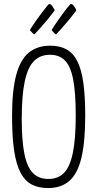

<svg xmlns="http://www.w3.org/2000/svg" viewBox="-20 -941 492 971"><path d="M223 10Q175 10 140.5 -8Q106 -26 84 -67.5Q62 -109 51.5 -179.5Q41 -250 41 -355Q41 -484 62 -562Q83 -640 126 -675Q169 -710 234 -710Q282 -710 316 -691.5Q350 -673 371 -631.5Q392 -590 401.5 -522.5Q411 -455 411 -356Q411 -222 391.5 -142Q372 -62 330.5 -26Q289 10 223 10ZM224 -36Q274 -36 304 -67Q334 -98 348.5 -168.5Q363 -239 363 -357Q363 -472 350 -539Q337 -606 308.5 -635Q280 -664 233 -664Q184 -664 152.5 -633Q121 -602 105.5 -531Q90 -460 90 -340Q90 -229 103.5 -162.5Q117 -96 146.5 -66Q176 -36 224 -36ZM155 -768Q152 -767 146 -772.5Q140 -778 135.5 -783.5Q131 -789 131 -789Q145 -812 161.5 -835.5Q178 -859 192.5 -878Q207 -897 216.5 -908.5Q226 -920 227 -920Q236 -923 245 -909.5Q254 -896 257 -890Q255 -887 246 -874.5Q237 -862 222 -844Q207 -826 189.5 -806Q172 -786 155 -768ZM265 -768Q261 -767 255.5 -772.5Q250 -778 245.5 -783.5Q241 -789 241 -789Q255 -812 271.5 -835.5Q288 -859 302 -878Q316 -897 326 -908.5Q336 -920 336 -920Q345 -923 354.5 -909.5Q364 -896 366 -890Q365 -887 355.5 -874.5Q346 -862 331.5 -844Q317 -826 299 -806Q281 -786 265 -768Z"/></svg>

Font: Yanone Kaffeesatz Light
Style: Regular
Weight: 300
Designer: Yanone (Cyrillic: Daniel Pouzeot, Huerta Tipografica, and Cyreal)
Foundry: Yanone
Version: Version 2.003